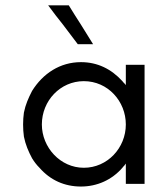

<svg xmlns="http://www.w3.org/2000/svg" viewBox="-20 -680 575 710"><path d="M324.2 -516.6 279.3 -588.9C264.6 -612.3 249 -635.7 234.4 -660.2H158.2C175.8 -635.7 194.3 -612.3 212.9 -588.9L267.6 -516.6ZM514.6 0V-440.4H445.3V-365.2C443.4 -368.2 441.4 -370.1 439.5 -372.1C436.5 -375 434.6 -377 432.6 -379.9C391.6 -424.8 340.8 -450.2 279.3 -450.2C202.1 -450.2 138.7 -408.2 98.6 -343.8C85 -317.4 74.2 -293 68.4 -263.7C66.4 -249 65.4 -234.4 65.4 -219.7C65.4 -204.1 66.4 -189.5 68.4 -174.8C74.2 -145.5 85 -120.1 98.6 -94.7C106.4 -82 115.2 -70.3 126 -59.6C166 -13.7 218.8 9.8 279.3 9.8C338.9 9.8 393.6 -14.6 432.6 -59.6C434.6 -62.5 436.5 -64.5 439.5 -67.4L445.3 -75.2V0ZM445.3 -219.7C445.3 -132.8 377 -59.6 290 -59.6C203.1 -59.6 134.8 -134.8 134.8 -219.7C134.8 -307.6 203.1 -379.9 290 -379.9C378.9 -379.9 445.3 -305.7 445.3 -219.7Z"/></svg>

Font: My Font
Style: Regular
Weight: 400
Designer: Alfredo Marco Pradil
Version: Version 0.001